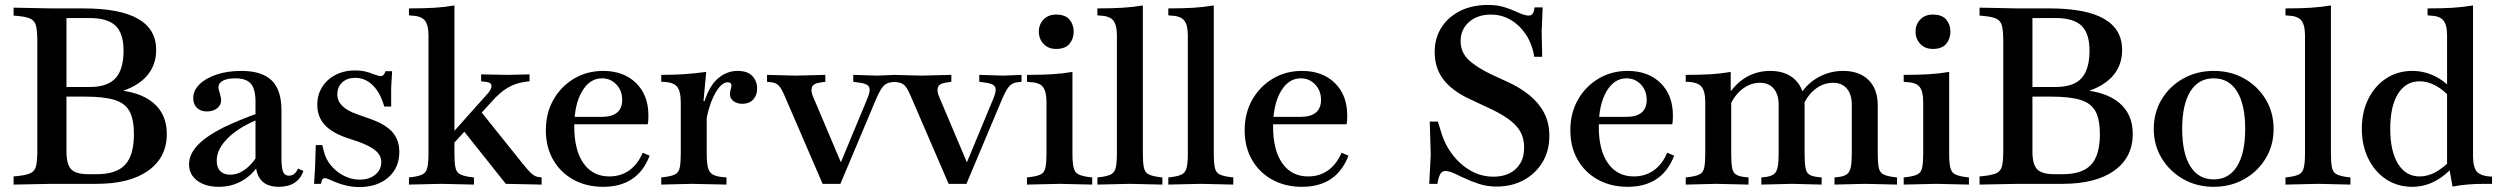

<svg xmlns="http://www.w3.org/2000/svg" viewBox="-20 -744 10110 777"><path d="M35 3V-30L55 -32Q89 -36 105 -44Q121 -52 126 -72.5Q131 -93 131 -133V-577Q131 -618 126 -638.5Q121 -659 104.5 -667.5Q88 -676 55 -679L35 -681V-713L188 -710H317Q465 -710 538.5 -668Q612 -626 612 -542Q612 -475 568 -430Q524 -385 438 -365L436 -381Q543 -375 599 -329Q655 -283 655 -202Q655 -107 580 -53.5Q505 0 371 0H191ZM338 -39H371Q451 -39 486.5 -77.5Q522 -116 522 -201Q522 -260 504.5 -293Q487 -326 444 -339.5Q401 -353 325 -353H228V-392H344Q415 -392 447.5 -427.5Q480 -463 480 -539Q480 -609 447.5 -640Q415 -671 342 -671H249V-131Q249 -79 268 -59Q287 -39 338 -39Z M1108 12Q1061 12 1037.5 -14Q1014 -40 1014 -94V-332Q1014 -383 995.5 -405Q977 -427 932 -427Q900 -427 882 -417.5Q864 -408 864 -390Q864 -386 865.5 -380.5Q867 -375 869 -368Q875 -348 875 -339Q875 -319 859 -306Q843 -293 817 -293Q792 -293 777 -307.5Q762 -322 762 -347Q762 -378 787.5 -403Q813 -428 857 -442.5Q901 -457 957 -457Q1040 -457 1079.5 -418.5Q1119 -380 1119 -298V-106Q1119 -65 1125.5 -49Q1132 -33 1149 -33Q1162 -33 1171.5 -41Q1181 -49 1186 -62L1208 -52Q1185 12 1108 12ZM865 12Q811 12 778 -13Q745 -38 745 -79Q745 -119 779 -155.5Q813 -192 884 -228Q915 -243 955 -259.5Q995 -276 1037 -290L1038 -266Q953 -234 905 -188Q857 -142 857 -94Q857 -66 871.5 -51.5Q886 -37 912 -37Q938 -37 962.5 -52Q987 -67 1007 -93Q1027 -119 1036 -150L1042 -105Q1016 -49 970 -18.5Q924 12 865 12Z M1434 13Q1382 13 1326 -12Q1313 -18 1306 -20.5Q1299 -23 1294 -23Q1288 -23 1285 -18.5Q1282 -14 1279 0H1251L1255 -66L1258 -157H1284L1290 -134Q1297 -102 1318.5 -75.5Q1340 -49 1371 -33Q1402 -17 1435 -17Q1474 -17 1498.5 -37Q1523 -57 1523 -88Q1523 -114 1501 -133.5Q1479 -153 1429 -171L1381 -187Q1321 -208 1292.5 -240.5Q1264 -273 1264 -320Q1264 -360 1283.5 -391.5Q1303 -423 1338 -441Q1373 -459 1417 -459Q1436 -459 1452.5 -456Q1469 -453 1494 -443Q1513 -436 1521 -436Q1534 -436 1540 -456H1567L1563 -390V-313H1535Q1519 -369 1488.5 -399Q1458 -429 1417 -429Q1385 -429 1365 -410.5Q1345 -392 1345 -362Q1345 -336 1364.5 -316Q1384 -296 1427 -281L1475 -264Q1539 -242 1567.5 -210Q1596 -178 1596 -129Q1596 -65 1551.5 -26Q1507 13 1434 13Z M1635 3V-26L1652 -28Q1679 -32 1692 -39.5Q1705 -47 1709.5 -66.5Q1714 -86 1714 -123V-600Q1714 -644 1698.5 -662Q1683 -680 1644 -681L1635 -682V-710Q1695 -710 1737 -712.5Q1779 -715 1819 -722V-123Q1819 -86 1823 -66.5Q1827 -47 1840.5 -39.5Q1854 -32 1881 -28L1898 -26V3L1767 0ZM2172 3 2027 0 1847 -226 1917 -304 2095 -82Q2118 -53 2132 -41Q2146 -29 2158 -28L2172 -26ZM1798 -144V-191L1955 -367Q1969 -383 1969 -396Q1969 -411 1944 -413L1927 -415V-443L2034 -441L2123 -443V-415L2106 -413Q2068 -408 2036.5 -390Q2005 -372 1971 -334Z M2421 12Q2353 12 2300.5 -17Q2248 -46 2218.5 -97.5Q2189 -149 2189 -217Q2189 -286 2219.5 -340Q2250 -394 2302.5 -425.5Q2355 -457 2421 -457Q2504 -457 2554 -408Q2604 -359 2604 -277Q2604 -267 2603.5 -257Q2603 -247 2601 -241H2270L2272 -271H2414Q2498 -271 2498 -340Q2498 -377 2474.5 -402Q2451 -427 2416 -427Q2366 -427 2335 -373.5Q2304 -320 2304 -232Q2304 -136 2341.5 -83Q2379 -30 2446 -30Q2492 -30 2526.5 -54.5Q2561 -79 2581 -126L2609 -114Q2561 12 2421 12Z M2656 3V-26L2673 -28Q2701 -32 2714 -39.5Q2727 -47 2731 -66.5Q2735 -86 2735 -123V-329Q2735 -377 2718.5 -395Q2702 -413 2656 -413V-441Q2709 -441 2751 -444Q2793 -447 2838 -453L2827 -335H2840V-123Q2840 -85 2845 -66Q2850 -47 2862.5 -39Q2875 -31 2898 -28L2920 -26V3L2781 0ZM2838 -255 2825 -314Q2845 -389 2881.5 -423Q2918 -457 2965 -457Q3006 -457 3025 -436Q3044 -415 3044 -386Q3044 -358 3028 -341Q3012 -324 2984 -324Q2962 -324 2948 -335Q2934 -346 2934 -363Q2934 -368 2935 -372Q2936 -376 2937 -383Q2939 -389 2939.5 -392Q2940 -395 2940 -398Q2940 -411 2925 -411Q2907 -411 2890 -390Q2873 -369 2859 -333.5Q2845 -298 2838 -255Z M3309 0 3154 -359Q3142 -387 3131 -398Q3120 -409 3102 -411L3084 -413V-441L3200 -438L3320 -441V-413L3299 -410Q3271 -406 3265.5 -390.5Q3260 -375 3272 -349L3394 -61L3365 -44L3490 -345Q3504 -378 3497 -392Q3490 -406 3455 -410L3433 -413V-441L3530 -438L3604 -441V-413L3587 -411Q3566 -409 3553 -393.5Q3540 -378 3522 -335L3381 0Z M3819 0 3664 -359Q3652 -387 3641 -398Q3630 -409 3612 -411L3594 -413V-441L3710 -438L3830 -441V-413L3809 -410Q3781 -406 3775.5 -390.5Q3770 -375 3782 -349L3904 -61L3875 -44L4000 -345Q4014 -378 4007 -392Q4000 -406 3965 -410L3943 -413V-441L4040 -438L4114 -441V-413L4097 -411Q4076 -409 4063 -393.5Q4050 -378 4032 -335L3891 0Z M4136 3V-26L4153 -28Q4181 -32 4194 -39.5Q4207 -47 4211 -66.5Q4215 -86 4215 -123V-331Q4215 -375 4200 -393Q4185 -411 4145 -412L4136 -413V-441Q4194 -441 4236.5 -443.5Q4279 -446 4320 -453V-123Q4320 -86 4324.5 -66.5Q4329 -47 4342.5 -39.5Q4356 -32 4383 -28L4400 -26V3L4268 0ZM4254 -546Q4222 -546 4203 -566.5Q4184 -587 4184 -616Q4184 -645 4203 -665Q4222 -685 4254 -685Q4291 -685 4308 -665Q4325 -645 4325 -616Q4325 -587 4308 -566.5Q4291 -546 4254 -546Z M4421 3V-26L4438 -28Q4465 -32 4478 -39.5Q4491 -47 4495.5 -66.5Q4500 -86 4500 -123V-600Q4500 -644 4484.5 -662Q4469 -680 4430 -681L4421 -682V-710Q4478 -710 4520.5 -712.5Q4563 -715 4605 -722V-123Q4605 -86 4609 -66.5Q4613 -47 4626.5 -39.5Q4640 -32 4667 -28L4684 -26V3L4553 0Z M4708 3V-26L4725 -28Q4752 -32 4765 -39.5Q4778 -47 4782.5 -66.5Q4787 -86 4787 -123V-600Q4787 -644 4771.5 -662Q4756 -680 4717 -681L4708 -682V-710Q4765 -710 4807.5 -712.5Q4850 -715 4892 -722V-123Q4892 -86 4896 -66.5Q4900 -47 4913.5 -39.5Q4927 -32 4954 -28L4971 -26V3L4840 0Z M5249 12Q5181 12 5128.5 -17Q5076 -46 5046.5 -97.5Q5017 -149 5017 -217Q5017 -286 5047.5 -340Q5078 -394 5130.5 -425.5Q5183 -457 5249 -457Q5332 -457 5382 -408Q5432 -359 5432 -277Q5432 -267 5431.5 -257Q5431 -247 5429 -241H5098L5100 -271H5242Q5326 -271 5326 -340Q5326 -377 5302.5 -402Q5279 -427 5244 -427Q5194 -427 5163 -373.5Q5132 -320 5132 -232Q5132 -136 5169.5 -83Q5207 -30 5274 -30Q5320 -30 5354.5 -54.5Q5389 -79 5409 -126L5437 -114Q5389 12 5249 12Z M6036 11Q5998 11 5964.5 0Q5931 -11 5895 -28Q5868 -42 5854 -47Q5840 -52 5830 -52Q5817 -52 5810.5 -42.5Q5804 -33 5800 -15L5797 0H5764L5770 -118L5766 -252H5799L5815 -200Q5830 -154 5860.5 -115Q5891 -76 5933 -52.5Q5975 -29 6025 -29Q6060 -29 6087.5 -42Q6115 -55 6131.5 -81.5Q6148 -108 6148 -147Q6148 -185 6132 -212.5Q6116 -240 6082 -264Q6048 -288 5994 -312L5928 -343Q5857 -376 5821.5 -422Q5786 -468 5786 -534Q5786 -590 5813.5 -633Q5841 -676 5889.5 -700Q5938 -724 6002 -724Q6038 -724 6066.5 -715.5Q6095 -707 6122 -694Q6150 -681 6167 -681Q6187 -681 6190 -714H6223L6219 -616L6221 -514H6189Q6180 -568 6154 -606Q6128 -644 6092 -664.5Q6056 -685 6014 -685Q5959 -685 5925 -655Q5891 -625 5891 -578Q5891 -532 5923.5 -501.5Q5956 -471 6017 -442L6078 -414Q6133 -389 6171 -357.5Q6209 -326 6229.5 -286Q6250 -246 6250 -194Q6250 -133 6222 -87Q6194 -41 6146 -15Q6098 11 6036 11Z M6567 12Q6499 12 6446.5 -17Q6394 -46 6364.5 -97.5Q6335 -149 6335 -217Q6335 -286 6365.5 -340Q6396 -394 6448.5 -425.5Q6501 -457 6567 -457Q6650 -457 6700 -408Q6750 -359 6750 -277Q6750 -267 6749.5 -257Q6749 -247 6747 -241H6416L6418 -271H6560Q6644 -271 6644 -340Q6644 -377 6620.5 -402Q6597 -427 6562 -427Q6512 -427 6481 -373.5Q6450 -320 6450 -232Q6450 -136 6487.5 -83Q6525 -30 6592 -30Q6638 -30 6672.5 -54.5Q6707 -79 6727 -126L6755 -114Q6707 12 6567 12Z M6979 -367Q7009 -411 7051 -434Q7093 -457 7144 -457Q7209 -457 7246 -420Q7283 -383 7283 -318V-123Q7283 -85 7286.5 -65.5Q7290 -46 7300.5 -38.5Q7311 -31 7333 -28L7352 -26V3L7232 0L7108 3V-26L7127 -28Q7148 -31 7159 -39.5Q7170 -48 7174 -67.5Q7178 -87 7178 -123V-320Q7178 -362 7158 -385.5Q7138 -409 7102 -409Q7064 -409 7031 -383.5Q6998 -358 6980 -314ZM7404 3V-26L7423 -28Q7444 -31 7455 -39.5Q7466 -48 7470 -68Q7474 -88 7474 -123V-320Q7474 -362 7454 -385.5Q7434 -409 7398 -409Q7354 -409 7318.5 -377Q7283 -345 7269 -293H7242Q7249 -341 7277 -378Q7305 -415 7347.5 -436Q7390 -457 7439 -457Q7505 -457 7542 -420Q7579 -383 7579 -318V-123Q7579 -85 7583 -66Q7587 -47 7600 -39.5Q7613 -32 7640 -28L7657 -26V3L7528 0ZM6986 -123Q6986 -85 6989.5 -65.5Q6993 -46 7004 -38.5Q7015 -31 7037 -28L7056 -26V3L6927 0L6802 3V-26L6819 -28Q6847 -32 6860 -39.5Q6873 -47 6877 -66.5Q6881 -86 6881 -123V-331Q6881 -377 6864 -395Q6847 -413 6802 -413V-441Q6861 -441 6902.5 -443.5Q6944 -446 6984 -453V-377L6986 -374Z M7684 3V-26L7701 -28Q7729 -32 7742 -39.5Q7755 -47 7759 -66.5Q7763 -86 7763 -123V-331Q7763 -375 7748 -393Q7733 -411 7693 -412L7684 -413V-441Q7742 -441 7784.5 -443.5Q7827 -446 7868 -453V-123Q7868 -86 7872.5 -66.5Q7877 -47 7890.5 -39.5Q7904 -32 7931 -28L7948 -26V3L7816 0ZM7802 -546Q7770 -546 7751 -566.5Q7732 -587 7732 -616Q7732 -645 7751 -665Q7770 -685 7802 -685Q7839 -685 7856 -665Q7873 -645 7873 -616Q7873 -587 7856 -566.5Q7839 -546 7802 -546Z M7991 3V-30L8011 -32Q8045 -36 8061 -44Q8077 -52 8082 -72.5Q8087 -93 8087 -133V-577Q8087 -618 8082 -638.5Q8077 -659 8060.5 -667.5Q8044 -676 8011 -679L7991 -681V-713L8144 -710H8273Q8421 -710 8494.5 -668Q8568 -626 8568 -542Q8568 -475 8524 -430Q8480 -385 8394 -365L8392 -381Q8499 -375 8555 -329Q8611 -283 8611 -202Q8611 -107 8536 -53.5Q8461 0 8327 0H8147ZM8294 -39H8327Q8407 -39 8442.5 -77.5Q8478 -116 8478 -201Q8478 -260 8460.5 -293Q8443 -326 8400 -339.5Q8357 -353 8281 -353H8184V-392H8300Q8371 -392 8403.5 -427.5Q8436 -463 8436 -539Q8436 -609 8403.5 -640Q8371 -671 8298 -671H8205V-131Q8205 -79 8224 -59Q8243 -39 8294 -39Z M8939 12Q8870 12 8815.5 -19Q8761 -50 8728.5 -103Q8696 -156 8696 -222Q8696 -289 8728 -342Q8760 -395 8815 -426Q8870 -457 8939 -457Q9008 -457 9062.5 -426Q9117 -395 9149 -342Q9181 -289 9181 -222Q9181 -156 9149 -103Q9117 -50 9062 -19Q9007 12 8939 12ZM8939 -18Q9000 -18 9033 -71Q9066 -124 9066 -222Q9066 -321 9033 -374Q9000 -427 8939 -427Q8877 -427 8844 -374Q8811 -321 8811 -222Q8811 -124 8844 -71Q8877 -18 8939 -18Z M9229 3V-26L9246 -28Q9273 -32 9286 -39.5Q9299 -47 9303.5 -66.5Q9308 -86 9308 -123V-600Q9308 -644 9292.5 -662Q9277 -680 9238 -681L9229 -682V-710Q9286 -710 9328.5 -712.5Q9371 -715 9413 -722V-123Q9413 -86 9417 -66.5Q9421 -47 9434.5 -39.5Q9448 -32 9475 -28L9492 -26V3L9361 0Z M9742 12Q9683 12 9637 -18Q9591 -48 9564.5 -101.5Q9538 -155 9538 -223Q9538 -291 9564.5 -344Q9591 -397 9637 -427Q9683 -457 9742 -457Q9790 -457 9833 -436Q9876 -415 9912 -374L9901 -344Q9872 -378 9838.5 -396.5Q9805 -415 9772 -415Q9716 -415 9684.5 -364.5Q9653 -314 9653 -223Q9653 -132 9684.5 -81Q9716 -30 9772 -30Q9804 -30 9835 -46.5Q9866 -63 9901 -98L9914 -76Q9875 -32 9832.5 -10Q9790 12 9742 12ZM9905 11 9892 -63 9883 -80V-600Q9883 -644 9867.5 -662Q9852 -680 9813 -681L9804 -682V-710Q9862 -710 9904.5 -712.5Q9947 -715 9988 -722V-113Q9988 -66 10004.5 -48.5Q10021 -31 10065 -29V0H10034Q9999 0 9968 2.5Q9937 5 9905 11Z"/></svg>

Font: Baskervville SemiBold
Style: Regular
Weight: 600
Version: Version 1.100